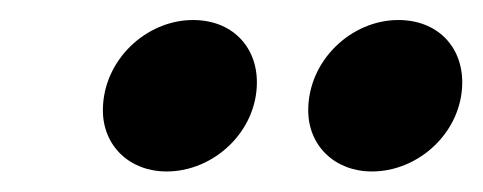

<svg xmlns="http://www.w3.org/2000/svg" viewBox="-20 -787 470 187"><path d="M142.3 -620C188.3 -620 230.2 -658.9 230.2 -706.8C230.2 -742.2 205.5 -767.5 168 -767.5C122.1 -767.5 80.2 -728.1 80.2 -679.6C80.2 -645.2 105.9 -620 142.3 -620ZM342.3 -620C388.3 -620 430.2 -658.9 430.2 -706.8C430.2 -742.2 405.5 -767.5 368 -767.5C322.1 -767.5 280.2 -728.1 280.2 -679.6C280.2 -645.2 305.9 -620 342.3 -620Z"/></svg>

Font: Poppins Devanagari Thin
Style: Italic
Weight: 100
Italic angle: -10°
Designer: Ninad Kale (Devanagari), Jonny Pinhorn (Latin)
Foundry: Indian Type Foundry
Version: 4.005